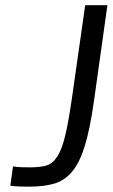

<svg xmlns="http://www.w3.org/2000/svg" viewBox="-20 -707 428 730"><path d="M303.9 -687.3 254 -337.4Q240.7 -244.4 227.9 -191.1Q215 -137.7 197.1 -110.7Q179.1 -83.7 154.6 -77.2Q130.1 -70.7 94.6 -70.7Q80 -70.7 62.4 -71.2Q44.7 -71.7 29.4 -74.3L19.3 -0.9Q35.4 1.4 54.9 2.1Q74.3 2.7 91.1 2.7Q147 2.7 186.9 -9.1Q226.7 -20.9 255.3 -55.7Q283.9 -90.6 303.1 -154.4Q322.4 -218.1 337.1 -321.7L388.4 -687.3Z"/></svg>

Font: Secuela ExtLt
Style: Italic
Weight: 200
Italic angle: -8°
Designer: Fernando Haro
Foundry: deFharo
Version: Version 1.704